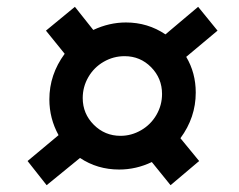

<svg xmlns="http://www.w3.org/2000/svg" viewBox="-20 -576 703 564"><path d="M215 -112 117 -32 61 -103 152 -179Q125 -228 125 -284Q125 -357 170 -418L115 -486L200 -556L254 -488Q301 -510 350 -510Q414 -510 466 -475L562 -556L619 -486L527 -409Q555 -362 555 -304Q555 -231 510 -170L565 -103L481 -32L426 -100Q380 -78 330 -78Q266 -78 215 -112ZM334 -177Q366 -177 394.5 -193.5Q423 -210 439.5 -238.5Q456 -267 456 -300Q456 -346 424 -378.5Q392 -411 346 -411Q313 -411 284.5 -394.5Q256 -378 239.5 -349.5Q223 -321 223 -288Q223 -242 255.5 -209.5Q288 -177 334 -177Z"/></svg>

Font: MedMera Sans Semibold
Style: Italic
Weight: 600
Italic angle: -11°
Designer: Kasper Nordkvist
Foundry: UNCUT.wtf
Version: Version 1.300